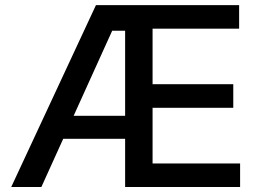

<svg xmlns="http://www.w3.org/2000/svg" viewBox="-20 -748 1043 768"><path d="M24.9 0 363.8 -727.5H936.5V-633.3H590.3V-411.1H913.1V-316.9H590.3V-94.2H940.4V0H480.5V-625H428.7L145.5 0ZM193.4 -192.9V-284.7H539.1V-192.9Z"/></svg>

Font: Inter V
Style: Weight 500 Optical size 14.0
Weight: 500
Designer: Rasmus Andersson
Foundry: rsms
Version: Version 4.000;git-4fc901f